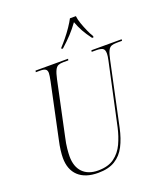

<svg xmlns="http://www.w3.org/2000/svg" viewBox="-168 -1058 1022 1182"><g transform="rotate(-20 343.0 -467.0)"><path d="M270 10Q186 10 141 -32Q96 -74 96 -151Q96 -171 99.5 -200.5Q103 -230 111 -265L186 -619Q190 -638 192 -651.5Q194 -665 194 -672Q194 -690 183.5 -697Q173 -704 150 -704H120L122 -714H335L333 -704H300Q280 -704 267 -698.5Q254 -693 245 -674.5Q236 -656 228 -619L153 -266Q144 -227 141 -195.5Q138 -164 138 -146Q138 -78 174 -41Q210 -4 275 -4Q341 -4 381 -33.5Q421 -63 443 -110.5Q465 -158 477 -212L565 -619Q571 -647 571 -662Q571 -690 556.5 -697Q542 -704 517 -704H486L488 -714H686L685 -704H650Q629 -704 615.5 -699Q602 -694 593 -676Q584 -658 576 -619L488 -206Q474 -140 449 -91.5Q424 -43 381 -16.5Q338 10 270 10ZM319 -792Q337 -811 359 -838Q381 -865 400 -893Q419 -921 431 -944H470Q472 -922 482 -893.5Q492 -865 504 -838Q516 -811 528 -792L527 -784H518Q491 -820 475 -849Q459 -878 446 -913Q419 -876 392.5 -847.5Q366 -819 327 -784H318Z"/></g></svg>

Font: Noto Serif Display Condensed ExtraLight
Style: Italic
Weight: 200
Width: 3
Italic angle: -12°
Designer: Monotype Design Team
Foundry: Monotype Imaging Inc.
Version: Version 2.009